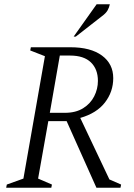

<svg xmlns="http://www.w3.org/2000/svg" viewBox="-20 -882 629 902"><path d="M9 0 12 -15 90 -43 191 -618 122 -645 125 -660H311Q406 -660 459 -621Q512 -582 512 -515Q512 -451 473 -400.5Q434 -350 357 -328L494 -39L549 -15L546 0H433L293 -313H207L159 -43L224 -15L221 0ZM309 -621H261L214 -352H285Q336 -352 370.5 -373.5Q405 -395 422.5 -429.5Q440 -464 440 -502Q440 -557 407 -589Q374 -621 309 -621ZM326 -710 434 -862H496Q493 -847 485.5 -833.5Q478 -820 459 -806L336 -710Z"/></svg>

Font: Spectral Light
Style: Italic
Weight: 300
Italic angle: -10°
Designer: Jean-Baptiste Levee
Foundry: Production Type
Version: Version 2.001